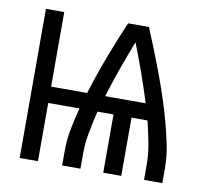

<svg xmlns="http://www.w3.org/2000/svg" viewBox="-65 -601 729 672"><g transform="rotate(10 300.0 -265.0)"><path d="M46 0V-530H111V-265H239Q260 -333 285 -399Q310 -465 338 -530H412Q428 -492 443.5 -453Q459 -414 473.5 -375Q488 -336 501 -296.5Q514 -257 525 -217Q536 -177 544.5 -136Q553 -95 553 -53V0H488V-53Q488 -92 480.5 -130.5Q473 -169 464 -207H407V0H343V-207H286Q277 -169 269.5 -130.5Q262 -92 262 -53V0H197V-53Q197 -92 204.5 -130.5Q212 -169 222 -207H111V0ZM303 -265H447Q431 -317 413 -367.5Q395 -418 375 -469Q355 -418 337 -367.5Q319 -317 303 -265Z"/></g></svg>

Font: Iosevka Curly Light Extended
Style: Regular
Weight: 300
Width: 7
Monospace: yes
Designer: Belleve Invis
Foundry: Belleve Invis
Version: Version 11.1.0; ttfautohint (v1.8.3)